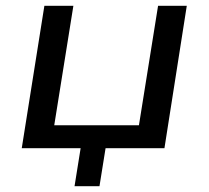

<svg xmlns="http://www.w3.org/2000/svg" viewBox="-20 -511 719 662"><path d="M237 131 258 0H55L133 -491H233L167 -79H459L525 -491H624L547 0H344L323 131Z"/></svg>

Font: Nunito Sans 10pt SemiExpanded Medium
Style: Italic
Weight: 500
Width: 6
Italic angle: -9°
Designer: Vernon Adams
Foundry: Vernon Adams
Version: Version 3.101;gftools[0.9.27]